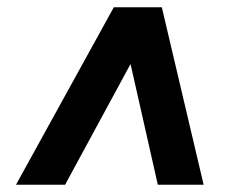

<svg xmlns="http://www.w3.org/2000/svg" viewBox="-20 -648 640 528"><path d="M24 -140 293 -628H425L540 -140H414L339 -472L159 -140Z"/></svg>

Font: Mulish Black
Style: Italic
Weight: 900
Italic angle: -9°
Designer: Vernon Adams
Foundry: Vernon Adams
Version: Version 3.603; ttfautohint (v1.8.3)